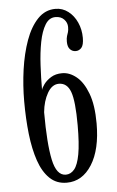

<svg xmlns="http://www.w3.org/2000/svg" viewBox="-52 -748 487 797"><g transform="rotate(-5 191.0 -349.5)"><path d="M194 12Q151.5 12 123 -15.5Q94.5 -43 78 -91.2Q61.5 -139.5 54.2 -203.2Q47 -267 47 -340Q47 -406 56.2 -471.8Q65.5 -537.5 85 -591.8Q104.5 -646 135.5 -678.5Q166.5 -711 209.5 -711Q239 -711 262.5 -693Q286 -675 299.2 -645.5Q312.5 -616 312.5 -581.5Q312.5 -551.5 302.5 -540.2Q292.5 -529 278.5 -529Q264.5 -529 254.8 -539.2Q245 -549.5 245 -571Q245 -586 247.8 -594.2Q250.5 -602.5 253 -610.2Q255.5 -618 255.5 -631.5Q255.5 -649.5 242.5 -663.2Q229.5 -677 206.5 -677Q180 -677 163.8 -650.2Q147.5 -623.5 139 -579.5Q130.5 -535.5 127.8 -483.2Q125 -431 125 -380.5Q126.5 -388.5 137.2 -403.5Q148 -418.5 167.2 -430.5Q186.5 -442.5 214 -442.5Q245 -442.5 273.5 -419.2Q302 -396 320.2 -347.5Q338.5 -299 338.5 -222.5Q338.5 -114 298.8 -51Q259 12 194 12ZM193 -21.5Q213.5 -21.5 228.5 -39.5Q243.5 -57.5 251.5 -101.2Q259.5 -145 259.5 -222Q259.5 -322.5 245.2 -361.2Q231 -400 196.5 -400Q168 -400 149 -367Q130 -334 125.5 -287.5Q125.5 -157 139.8 -89.2Q154 -21.5 193 -21.5Z"/></g></svg>

Font: Imbue 10pt
Style: Regular
Weight: 400
Designer: Tyler Finck
Foundry: Etcetera Type Company
Version: Version 1.102; ttfautohint (v1.8.3)